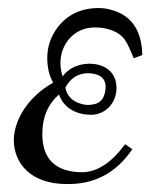

<svg xmlns="http://www.w3.org/2000/svg" viewBox="-20 -450 395 485"><path d="M339.4 -310.9C338.3 -369.1 315.4 -405.7 272 -421.7C256 -427.4 242.3 -429.7 229.7 -429.7C178.3 -429.7 139.4 -408 114.3 -363.4C104 -344 99.4 -324.6 99.4 -302.9C99.4 -280 104 -259.4 114.3 -241.1C49.1 -204.6 16 -146.3 14.9 -97.1C14.9 -37.7 57.1 14.9 148.6 14.9C218.3 16 273.1 -12.6 314.3 -73.1L296 -85.7C261.7 -38.9 225.1 -14.9 186.3 -14.9C120 -16 86.9 -48 86.9 -112C86.9 -153.1 100.6 -186.3 129.1 -211.4C139.4 -180.6 169.1 -160 210.3 -160C245.7 -160 274.3 -189.7 274.3 -227.4C274.3 -267.4 245.7 -289.1 204.6 -289.1C176 -288 153.1 -277.7 138.3 -257.1C134.9 -267.4 132.6 -278.9 132.6 -290.3C132.6 -340.6 169.1 -380.6 218.3 -380.6C246.9 -381.7 281.1 -371.4 296 -348.6C301.7 -340.6 308.6 -325.7 317.7 -302.9ZM246.9 -232C245.7 -192 225.1 -184 196.6 -185.1C166.9 -189.7 149.7 -204.6 145.1 -228.6C157.7 -252.6 177.1 -265.1 203.4 -265.1C230.9 -264 245.7 -253.7 246.9 -232Z"/></svg>

Font: GFS Goschen
Style: Italic
Weight: 400
Designer: George D. Matthiopoulos
Foundry: George D. Matthiopoulos
Version: Fontographer 4.7 9/28/09 FG4M≠0000002248